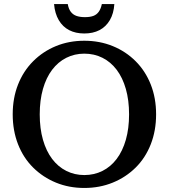

<svg xmlns="http://www.w3.org/2000/svg" viewBox="-20 -922 837 952"><path d="M398 10Q322 10 257.5 -16.5Q193 -43 144.5 -91Q96 -139 69.5 -206.5Q43 -274 43 -355Q43 -436 69.5 -503Q96 -570 144.5 -618.5Q193 -667 257.5 -693.5Q322 -720 398 -720Q474 -720 539 -693.5Q604 -667 652.5 -618.5Q701 -570 727.5 -503Q754 -436 754 -355Q754 -274 727.5 -206.5Q701 -139 652.5 -91Q604 -43 539 -16.5Q474 10 398 10ZM398 -54Q447 -54 488 -74.5Q529 -95 558.5 -134Q588 -173 604 -229Q620 -285 620 -355Q620 -425 604 -481Q588 -537 558.5 -576Q529 -615 488 -635.5Q447 -656 398 -656Q350 -656 309 -635.5Q268 -615 238.5 -576Q209 -537 193 -481Q177 -425 177 -355Q177 -285 193 -229Q209 -173 238.5 -134Q268 -95 309 -74.5Q350 -54 398 -54ZM398 -756Q441 -756 473 -772.5Q505 -789 524.5 -822Q544 -855 547 -902H485Q480 -878 469.5 -863.5Q459 -849 442.5 -843Q426 -837 401 -837Q377 -837 359.5 -843Q342 -849 331 -863.5Q320 -878 316 -902H248Q252 -855 271.5 -822Q291 -789 323 -772.5Q355 -756 398 -756Z"/></svg>

Font: Roboto Serif 36pt Medium
Style: Regular
Weight: 500
Designer: Greg Gazdowicz
Foundry: Commercial Type
Version: Version 1.008